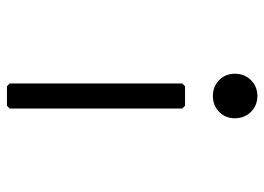

<svg xmlns="http://www.w3.org/2000/svg" viewBox="-124 -636 760 552"><g transform="rotate(90 256.0 -360.0)"><path d="M228 0 220 -8V-504L228 -512H284L292 -504V-8L284 0ZM256 -592Q229 -592 210.5 -610Q192 -628 192 -655Q192 -683 210.5 -701.5Q229 -720 256 -720Q283 -720 301.5 -701.5Q320 -683 320 -655Q320 -628 301.5 -610Q283 -592 256 -592Z"/></g></svg>

Font: Hasubi Mono
Style: Regular
Weight: 400
Designer: Eli Heuer
Foundry: Eli Heuer
Version: Version 1.000